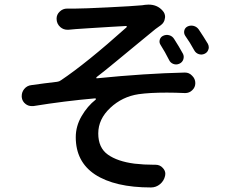

<svg xmlns="http://www.w3.org/2000/svg" viewBox="-20 -786 1040 850"><path d="M690.4 -587.9Q683.6 -598.6 687.5 -610.8Q691.4 -623 703.1 -627.9Q715.8 -633.8 729.5 -629.9Q743.2 -626 751 -613.3Q772.5 -580.1 790 -547.9Q795.9 -536.1 791.5 -522.9Q787.1 -509.8 773.9 -503.9Q760.7 -498 747.6 -502.9Q734.4 -507.8 728.5 -520.5Q710.9 -555.7 690.4 -587.9ZM799.8 -627.9Q793 -638.7 795.9 -650.9Q798.8 -663.1 810.5 -668.9Q823.2 -674.8 836.9 -671.4Q850.6 -668 859.4 -656.2Q881.8 -623 900.4 -591.8Q904.3 -584 904.3 -576.2Q904.3 -571.3 902.3 -566.4Q898.4 -553.7 885.7 -547.9Q873 -542 859.9 -546.4Q846.7 -550.8 839.8 -563.5Q821.3 -597.7 799.8 -627.9ZM283.2 -654.3Q281.2 -654.3 278.3 -654.3Q260.7 -654.3 247.1 -666Q230.5 -680.7 230.5 -703.1Q230.5 -721.7 244.1 -734.4Q257.8 -748 277.3 -748Q277.3 -748 278.3 -748Q294.9 -748 314.5 -748Q348.6 -748 458.5 -753.4Q568.4 -758.8 609.4 -762.7Q616.2 -763.7 622.1 -764.6Q629.9 -765.6 637.7 -765.6Q676.8 -765.6 700.2 -738.3Q710.9 -726.6 710.9 -710.9Q710.9 -708 710 -705.1Q708 -686.5 692.4 -674.8Q676.8 -664.1 668 -657.2Q645.5 -638.7 590.8 -593.8Q536.1 -548.8 488.3 -509.3Q440.4 -469.7 407.2 -444.3Q406.2 -442.4 406.7 -440.4Q407.2 -438.5 410.2 -439.5Q624 -460.9 797.9 -464.8Q797.9 -464.8 798.8 -464.8Q817.4 -464.8 830.1 -451.2Q844.7 -437.5 844.7 -418Q844.7 -399.4 831.1 -386.7Q818.4 -374 799.8 -374Q799.8 -374 798.8 -374Q754.9 -376 718.8 -376Q642.6 -376 593.8 -369.1Q521.5 -358.4 468.3 -308.6Q415 -258.8 415 -195.3Q415 -131.8 457.5 -101.6Q500 -71.3 575.2 -61.5Q617.2 -56.6 663.1 -56.6H668.9Q688.5 -56.6 701.2 -42Q711.9 -30.3 711.9 -16.6Q711.9 -12.7 710.9 -7.8Q706.1 14.6 688.5 29.3Q670.9 43.9 648.4 43.9Q488.3 43.9 400.4 -13.7Q315.4 -70.3 315.4 -178.7Q315.4 -227.5 341.3 -272Q367.2 -316.4 403.3 -344.7Q405.3 -346.7 404.3 -348.6Q403.3 -350.6 401.4 -350.6Q266.6 -338.9 127.9 -316.4Q124 -316.4 120.1 -316.4Q105.5 -316.4 93.8 -325.2Q78.1 -336.9 76.2 -356.4Q76.2 -359.4 76.2 -361.3Q76.2 -377.9 86.9 -391.6Q99.6 -407.2 119.1 -409.2Q137.7 -412.1 176.3 -417Q214.8 -421.9 232.4 -423.8Q242.2 -424.8 250 -430.7Q363.3 -506.8 540 -665Q542 -667 541 -669.4Q540 -671.9 537.1 -670.9Q521.5 -669.9 468.8 -667Q416 -664.1 374 -661.1Q332 -658.2 315.4 -657.2Q302.7 -656.2 283.2 -654.3Z"/></svg>

Font: Gen Jyuu GothicX Medium
Style: Regular
Weight: 500
Designer: Ryoko NISHIZUKA (kana &amp; ideographs); Paul D. Hunt (Latin, Greek &amp; Cyrillic); Wenlong ZHANG (bopomofo); Sandoll C
Version: Version 1.058.20140828